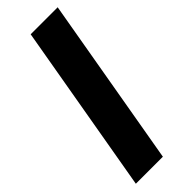

<svg xmlns="http://www.w3.org/2000/svg" viewBox="-239 -735 758 758"><g transform="rotate(-45 140.5 -355.5)"><path d="M281.2 -710.9 157.7 0H6.8L130.4 -710.9Z"/></g></svg>

Font: Roboto Condensed ExtraBold
Style: Italic
Weight: 800
Italic angle: -12°
Designer: Christian Robertson
Foundry: Google
Version: Version 3.008; 2023